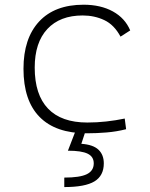

<svg xmlns="http://www.w3.org/2000/svg" viewBox="-20 -547 626 802"><path d="M342.8 9.8Q212.4 9.8 145.3 -58.6Q78.1 -127 78.1 -259.8Q78.1 -386.7 143.3 -457Q208.5 -527.3 329.1 -527.3Q400.4 -527.3 451.4 -499.3Q502.4 -471.2 523.9 -419.9L483.4 -394Q457 -443.4 415.8 -462.9Q374.5 -482.4 325.2 -482.4Q230.5 -482.4 177.7 -425.8Q125 -369.1 125 -264.6Q125 -151.4 180.7 -93.3Q236.3 -35.2 344.7 -35.2Q384.8 -35.2 424.1 -39.6Q463.4 -43.9 501 -51.8L506.8 -7.3Q466.8 2.9 425 6.3Q383.3 9.8 342.8 9.8ZM248.5 234.4V194.8Q313.5 194.8 342.5 180.7Q371.6 166.5 371.6 135.3Q371.6 107.4 346.2 95Q320.8 82.5 263.7 82.5L304.7 -23.9L339.4 -5.9L319.8 53.7Q369.1 57.1 391.4 78.4Q413.6 99.6 413.6 135.3Q413.6 187 374.5 210.7Q335.4 234.4 248.5 234.4Z"/></svg>

Font: Cascadia Code NF ExtraLight
Style: Regular
Weight: 200
Monospace: yes
Designer: Aaron Bell
Foundry: Saja Typeworks
Version: Version 2404.023; ttfautohint (v1.8.4)